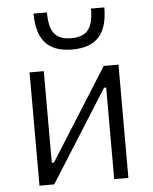

<svg xmlns="http://www.w3.org/2000/svg" viewBox="-55 -829 695 874"><g transform="rotate(-5 293.0 -391.5)"><path d="M89.8 0H157.2L421.4 -418.5H431.2V0H496.1V-517.6H428.7L164.6 -99.1H154.8V-517.6H89.8ZM293 -604.5C403.3 -604.5 454.6 -662.1 454.6 -782.7H393.6C393.6 -696.3 367.7 -656.2 293 -656.2C219.7 -656.2 192.4 -694.3 192.4 -782.7H131.3C131.3 -663.1 181.6 -604.5 293 -604.5Z"/></g></svg>

Font: Cascadia Code Light
Style: Regular
Weight: 300
Monospace: yes
Designer: Aaron Bell
Foundry: Saja Typeworks
Version: Version 2404.023